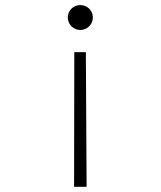

<svg xmlns="http://www.w3.org/2000/svg" viewBox="-20 -547 626 748"><path d="M268.6 180.7H317.4L314.5 -343.8H269.5ZM293 -527.3C266.1 -527.3 244.1 -505.9 244.1 -479C244.1 -452.1 266.1 -430.2 293 -430.2C319.8 -430.2 341.8 -452.1 341.8 -479C341.8 -505.9 319.8 -527.3 293 -527.3Z"/></svg>

Font: Cascadia Mono PL ExtraLight
Style: Regular
Weight: 200
Monospace: yes
Designer: Aaron Bell
Foundry: Saja Typeworks
Version: Version 2404.023